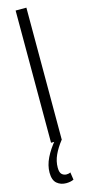

<svg xmlns="http://www.w3.org/2000/svg" viewBox="-141 -731 451 982"><g transform="rotate(-15 85.0 -240.0)"><path d="M57 0V-700H114V0ZM79 220Q50 220 30 203Q10 186 10 146Q10 108 29 69Q48 30 81 -9L113 0Q87 33 72 65.5Q57 98 57 132Q57 158 67.5 167.5Q78 177 92 177Q105 177 113 172L119 212Q102 220 79 220Z"/></g></svg>

Font: Georama SemiCondensed Light
Style: Regular
Weight: 300
Width: 4
Designer: Jean-Baptiste Levee
Foundry: Production Type
Version: Version 1.000